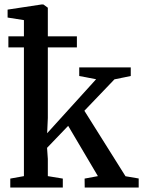

<svg xmlns="http://www.w3.org/2000/svg" viewBox="-20 -839 640 859"><path d="M26 0V-40L87 -51V-749L14 -760.5V-796L166 -819H174L194 -804.5V-311L191 -243L410 -484.5L334.5 -499V-537.5H565V-499L492 -484L357.5 -343.5L541.5 -50.5L600.5 -40.5V0H359L358.5 -40L418 -51L285 -276L190.5 -177.5L194 -128V-51L261 -40V0ZM17.5 -676.5H324V-627H17.5Z"/></svg>

Font: Merriweather 60pt Medium
Style: Regular
Weight: 500
Version: Version 2.100